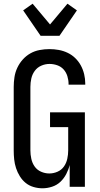

<svg xmlns="http://www.w3.org/2000/svg" viewBox="-20 -1008 540 1036"><path d="M209 8Q185 8 161 1Q137 -6 118.5 -21Q100 -36 87 -57Q74 -78 66.5 -101Q59 -124 56.5 -148Q54 -172 54 -196V-539Q54 -565 58 -591.5Q62 -618 73.5 -642.5Q85 -667 103 -687Q121 -707 144 -720Q167 -733 193.5 -738Q220 -743 247 -743Q272 -743 297 -738.5Q322 -734 345 -723Q368 -712 386 -694.5Q404 -677 416 -655Q428 -633 434 -608Q440 -583 440 -558V-551H350V-555Q350 -576 343.5 -597Q337 -618 323 -633.5Q309 -649 288.5 -656Q268 -663 247 -663Q224 -663 202.5 -653.5Q181 -644 167.5 -625.5Q154 -607 149 -584.5Q144 -562 144 -539V-196Q144 -174 149 -151Q154 -128 167 -109.5Q180 -91 201.5 -81.5Q223 -72 246 -72Q269 -72 290.5 -81.5Q312 -91 325 -109.5Q338 -128 343 -151Q348 -174 348 -196V-322H250V-402H438V0H356V-118Q350 -93 337.5 -69Q325 -45 306 -27Q287 -9 261 -0.5Q235 8 209 8ZM199 -815 105 -952 156 -988 250 -876 344 -988 395 -952 301 -815Z"/></svg>

Font: Iosevka Medium
Style: Regular
Weight: 500
Monospace: yes
Designer: Belleve Invis
Foundry: Belleve Invis
Version: Version 32.5.0; ttfautohint (v1.8.4)